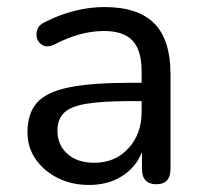

<svg xmlns="http://www.w3.org/2000/svg" viewBox="-20 -516 581 545"><path d="M233 9Q183 9 143.5 -11Q104 -31 81 -64.5Q58 -98 58 -140Q58 -194 85 -224.5Q112 -255 176 -268Q240 -281 349 -281H382V-313Q382 -373 356.5 -400.5Q331 -428 275 -428Q207 -428 133 -389Q115 -381 102.5 -387Q90 -393 85.5 -406Q81 -419 86 -432.5Q91 -446 107 -453Q150 -475 193 -485.5Q236 -496 276 -496Q372 -496 418 -449.5Q464 -403 464 -305V-37Q464 7 424 7Q383 7 383 -37V-84Q365 -40 325.5 -15.5Q286 9 233 9ZM382 -229H351Q271 -229 225.5 -221.5Q180 -214 161.5 -195.5Q143 -177 143 -145Q143 -105 171 -79.5Q199 -54 248 -54Q307 -54 344.5 -95Q382 -136 382 -198Z"/></svg>

Font: Chiron GoRound TC N
Style: Regular
Weight: 350
Designer: Ryoko NISHIZUKA 西塚涼子 (kana, bopomofo & ideographs); Paul D. Hunt (Latin, Greek & Cyrillic); Sandoll Communications 산돌커뮤니
Foundry: Adobe
Version: Version 1.000;hotconv 1.1.1;makeotfexe 2.6.0